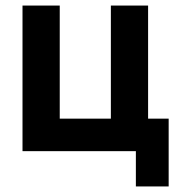

<svg xmlns="http://www.w3.org/2000/svg" viewBox="-20 -544 653 691"><path d="M469 127V0H61V-524H195V-117H379V-524H513V-117H587V127Z"/></svg>

Font: YasnoRaleway
Style: Bold
Weight: 700
Designer: Matt McInerney, Pablo Impallari, Rodrigo Fuenzalida
Foundry: Matt McInerney, Pablo Impallari, Rodrigo Fuenzalida
Version: Version 4.026